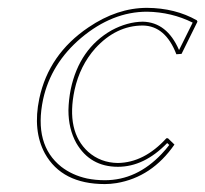

<svg xmlns="http://www.w3.org/2000/svg" viewBox="-20 -459 523 489"><path d="M343.8 -394Q275.9 -394 222.7 -335.9Q183.6 -292 169.9 -230Q147.5 -124.5 204.6 -72.3Q236.3 -44.4 280.3 -43.9Q347.2 -44.9 403.8 -106.9H407.7L424.3 -90.8Q366.7 -7.8 276.9 7.3Q261.2 9.8 247.1 9.8Q137.7 9.8 94.2 -68.4Q63 -126.5 80.1 -208Q104 -320.8 205.1 -389.2Q278.3 -439 354.5 -439Q426.3 -438.5 481.4 -407.2L482.9 -403.8L442.4 -321.8L429.2 -320.8Q401.4 -393.1 343.8 -394ZM343.8 -403.8Q405.3 -402.3 436 -331.5L470.7 -401.4Q417 -428.2 354.5 -429.2Q266.1 -429.2 186.5 -362.3Q109.9 -297.4 89.8 -206.1Q65.4 -90.3 136.2 -34.2Q164.1 -12.7 201.7 -4.4Q223.6 0 247.1 0Q328.1 0 391.6 -66.9Q402.3 -78.1 411.1 -89.8L405.8 -94.7Q347.2 -34.2 280.3 -34.2Q209.5 -34.2 174.3 -94.7Q154.3 -130.9 154.3 -178.2Q154.8 -204.6 160.2 -231.9Q182.1 -335 264.2 -381.8Q304.2 -403.3 343.8 -403.8Z"/></svg>

Font: Linux Biolinum Outline O
Style: Italic
Weight: 400
Italic angle: -12°
Designer: Philipp H. Poll
Foundry: Philipp H. Poll
Version: Version 0.6.2